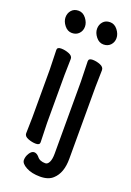

<svg xmlns="http://www.w3.org/2000/svg" viewBox="-164 -763 678 990"><g transform="rotate(20 175.0 -268.0)"><path d="M87.5 -704Q112 -704 129 -682Q146 -660 146 -637.5Q146 -615 131.5 -599.5Q117 -584 93 -584Q69 -584 52 -605.5Q35 -627 35 -649.5Q35 -672 49 -688Q63 -704 87.5 -704ZM49 -17 51 -105V-368L48 -475Q48 -490 69.5 -490Q91 -490 112.5 -481.5Q134 -473 134 -457L132 -368V-105L135 1Q135 16 114 16Q93 16 71 7.5Q49 -1 49 -17ZM260.5 -704Q285 -704 302 -682Q319 -660 319 -637.5Q319 -615 304.5 -599.5Q290 -584 266 -584Q242 -584 225 -605.5Q208 -627 208 -649.5Q208 -672 222 -688Q236 -704 260.5 -704ZM305 -457 303 -364V30Q303 108 262 145Q238 168 192 168Q146 168 115.5 151.5Q85 135 85 115.5Q85 96 96.5 78Q108 60 122 60Q136 60 149 75Q163 94 194 94Q207 94 215 77.5Q223 61 223 31V-364L220 -475Q220 -491 241.5 -491Q263 -491 284 -482.5Q305 -474 305 -457Z"/></g></svg>

Font: ToneOZ-Pinyin-WenKai-Medium
Style: Medium
Weight: 700
Designer: Fontworks Inc.
Foundry: ToneOZ
Version: Version 0.240331